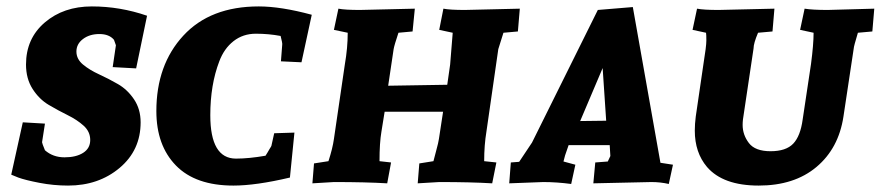

<svg xmlns="http://www.w3.org/2000/svg" viewBox="-20 -567 2743 598"><path d="M120 -182 111 -124Q111 -121 120 -99Q145 -77 181 -77Q217 -77 239 -91Q261 -105 261 -131Q261 -157 240.5 -175.5Q220 -194 190.5 -208.5Q161 -223 131.5 -240.5Q102 -258 81.5 -290Q61 -322 61 -366Q61 -447 119.5 -497Q178 -547 266 -547Q354 -547 438 -518L404 -354L331 -358Q341 -424 341 -426L335 -443Q320 -461 289.5 -461Q259 -461 238.5 -445.5Q218 -430 218 -406.5Q218 -383 238.5 -366Q259 -349 288.5 -335.5Q318 -322 347.5 -305Q377 -288 397.5 -257.5Q418 -227 418 -186Q418 -99 352.5 -44Q287 11 192 11Q147 11 103 2.5Q59 -6 37 -14L15 -23L51 -186Z M707 11Q589 11 528 -51.5Q467 -114 467 -221Q467 -365 551 -456Q635 -547 786 -547Q855 -547 951 -521L919 -373L855 -376L859 -428Q860 -432 854 -455Q817 -462 777 -462Q737 -462 707.5 -439Q678 -416 663 -376Q635 -303 635 -208Q635 -73 715 -73Q755 -73 807 -82Q811 -88 813.5 -92.5Q816 -97 819 -102Q826 -112 826 -116L834 -152L897 -154L883 -14Q777 11 707 11Z M1599 -540 1593 -469 1548 -465 1532 -414 1495 -157Q1488 -115 1488 -65L1526 -61L1513 4Q1447 0 1348 0L1281 4L1286 -58L1330 -65Q1330 -66 1338 -95.5Q1346 -125 1347 -134L1360 -219H1178L1168 -157Q1162 -122 1162 -65L1198 -61L1186 4Q1119 0 1020 0L953 4L958 -58L1003 -65Q1016 -105 1020 -134L1054 -366Q1063 -418 1063 -465L1020 -474L1034 -540Q1054 -536 1101 -536L1272 -540L1265 -469L1221 -465Q1208 -426 1206 -414L1189 -300L1373 -303L1382 -366Q1383 -373 1390 -465L1348 -474L1361 -540Q1381 -536 1428 -536Z M2076 -54 2063 6Q2037 0 2009 0L1828 4L1834 -61L1873 -64L1881 -81L1879 -115H1751L1740 -83L1735 -64L1772 -54L1759 6Q1714 0 1672 0L1566 4L1571 -61L1597 -63L1637 -123L1842 -536L1951 -545L2037 -60ZM1857 -355 1787 -190 1868 -191Z M2182 -47Q2144 -92 2144 -160Q2144 -181 2147 -204L2171 -368Q2180 -423 2180 -441Q2180 -459 2179 -465L2137 -474L2151 -540Q2171 -536 2218 -536L2392 -540L2386 -469L2341 -465Q2327 -432 2327 -416L2294 -195Q2293 -186 2293 -178Q2293 -147 2312.5 -121.5Q2332 -96 2380 -96Q2428 -96 2450.5 -119.5Q2473 -143 2480 -195L2506 -368Q2514 -429 2514 -465L2472 -474L2486 -540Q2510 -536 2558 -536L2703 -540L2697 -469L2652 -465Q2639 -422 2639 -416L2607 -204Q2592 -105 2523 -47Q2454 11 2343 11Q2232 11 2182 -47Z"/></svg>

Font: Andada SC
Style: Bold Italic
Weight: 700
Italic angle: -8.29999°
Designer: Carolina Giovagnoli
Foundry: Carolina Giovagnoli
Version: Version 1.003